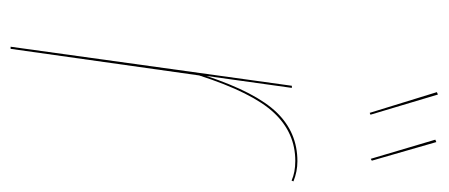

<svg xmlns="http://www.w3.org/2000/svg" viewBox="-256 -570 826 353"><g transform="rotate(90 156.5 -393.0)"><path d="M153.3 -785.6 190.4 -661.6 187 -660.2 148.9 -783.7ZM240.7 -782.7 274.9 -664.1 271.5 -662.1 236.3 -780.8ZM275.9 -527.3Q294.9 -527.3 313 -520L311.5 -516.6Q296.4 -523.4 275.4 -523.4Q223.6 -523.4 186.8 -484.1Q149.9 -444.8 118.2 -346.7L69.3 0H65.4L137.2 -517.1H141.1L119.1 -359.9Q149.4 -451.2 186.3 -489.3Q223.1 -527.3 275.9 -527.3Z"/></g></svg>

Font: Fira Sans Compressed Four
Style: Italic
Weight: 100
Width: 3
Italic angle: -8°
Designer: Carrois Corporate & Edenspiekermann AG
Foundry: Carrois Corporate GbR & Edenspiekermann AG
Version: Version 4.203;PS 004.203;hotconv 1.0.88;makeotf.lib2.5.64775